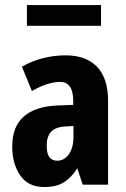

<svg xmlns="http://www.w3.org/2000/svg" viewBox="-20 -730 497 759"><path d="M270.5 -190.9V-231.9L238.3 -230Q199.7 -228 182.1 -209.2Q164.6 -190.4 164.6 -155.3Q164.6 -122.6 175.3 -108.4Q186 -94.7 206.5 -94.7Q233.9 -94.7 252 -120.1Q270.5 -145.5 270.5 -190.9ZM147.9 -499.5Q191.4 -511.2 240.2 -511.2Q319.3 -511.2 363.3 -466.3Q407.2 -420.9 407.2 -331.5V-3.4V0H403.3H309.6H307.1L306.2 -2.4L285.6 -64.5Q261.2 -27.3 233.4 -9.8Q203.6 9.3 155.3 9.3Q154.8 9.3 154.3 9.3Q154.3 9.3 153.8 9.3Q91.3 9.3 59.6 -37.1Q43.9 -60.1 36.1 -88.4Q28.3 -116.7 28.3 -150.4Q28.3 -229.5 74.2 -269.5Q120.1 -309.6 207 -313L269.5 -315.4V-331.1Q269.5 -406.2 217.3 -406.2Q170.9 -406.2 109.4 -372.1L106 -370.1L104.5 -374L67.9 -463.4L66.4 -466.3L69.3 -467.8Q105 -488.3 147.9 -499.5ZM379.4 -627.9H86.4V-710H379.4Z"/></svg>

Font: MAUL Condensed Bold
Style: Condensed Bold
Weight: 700
Designer: MAUL
Version: Version 1.0; 2020; ttfautohint (v1.8.3)